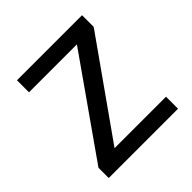

<svg xmlns="http://www.w3.org/2000/svg" viewBox="-149 -652 768 768"><g transform="rotate(-45 235.0 -268.0)"><path d="M431 0V-68H140L424 -470V-536H56V-468H327L39 -58V0Z"/></g></svg>

Font: Noto Sans Arabic
Style: Regular
Weight: 400
Designer: Monotype Design Team, Nadine Chahine, Nizar Qandah and Khaled Hosny
Foundry: Monotype Imaging Inc.
Version: Version 2.012